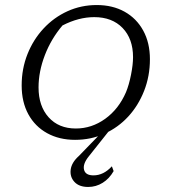

<svg xmlns="http://www.w3.org/2000/svg" viewBox="-20 -548 674 762"><path d="M278 7Q215 7 167 -19.5Q119 -46 92.5 -94.5Q66 -143 66 -209Q66 -275 89 -333Q112 -391 153 -435Q194 -479 248 -503.5Q302 -528 364 -528Q427 -528 474.5 -501.5Q522 -475 548.5 -426.5Q575 -378 575 -313Q575 -246 552 -187.5Q529 -129 489 -85.5Q449 -42 395 -17.5Q341 7 278 7ZM281 -38Q344 -38 397.5 -76.5Q451 -115 480 -182Q492 -211 500 -251.5Q508 -292 508 -321Q508 -394 466.5 -437Q425 -480 354 -480Q292 -480 228 -447Q183 -394 158 -329Q133 -264 133 -201Q133 -127 173 -82.5Q213 -38 281 -38ZM330 194Q294 194 275.5 174Q257 154 260.5 125.5Q264 97 293 71L390 -29H413L332 73Q308 103 313.5 125.5Q319 148 351 148Q391 148 424 112L431 131Q414 161 387.5 177.5Q361 194 330 194Z"/></svg>

Font: Piazzolla SC Light
Style: Italic
Weight: 300
Italic angle: -11.3°
Designer: Juan Pablo del Peral
Foundry: Huerta Tipografica
Version: Version 1.330